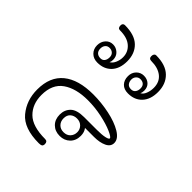

<svg xmlns="http://www.w3.org/2000/svg" viewBox="-83 -953 1284 1284"><g transform="rotate(-45 559.0 -311.0)"><path d="M554 -331Q554 -255 538 -178.5Q522 -102 492 -52Q462 -2 423 -2Q390 -2 373 -37.5Q356 -73 356 -127V-212Q333 -194 299 -194Q253 -194 225.5 -222.5Q198 -251 198 -294Q198 -339 226 -367Q254 -395 300 -395Q345 -395 374 -365.5Q403 -336 403 -267V-146Q403 -101 409 -73Q415 -45 424 -45Q435 -45 454 -88Q473 -131 487 -196.5Q501 -262 501 -329Q501 -441 454.5 -507.5Q408 -574 306 -574Q220 -574 167.5 -521Q115 -468 115 -348Q115 -325 90 -325Q76 -325 70.5 -332.5Q65 -340 65 -358Q65 -500 137.5 -560Q210 -620 312 -620Q432 -620 493 -545.5Q554 -471 554 -331ZM363 -294Q363 -322 347 -340.5Q331 -359 300 -359Q271 -359 252.5 -341Q234 -323 234 -294Q234 -263 253 -245.5Q272 -228 299 -228Q326 -228 344.5 -246.5Q363 -265 363 -294Z M723 -463Q723 -500 746 -523Q769 -546 804 -546Q838 -546 861 -525.5Q884 -505 884 -474Q884 -445 864 -423Q844 -401 811 -401Q794 -401 783 -407Q793 -388 818 -377Q843 -366 870 -366Q919 -366 951 -402.5Q983 -439 983 -509Q983 -529 1009 -529Q1020 -529 1025.5 -523.5Q1031 -518 1031 -509Q1031 -417 987.5 -372Q944 -327 871 -327Q801 -327 762 -364Q723 -401 723 -463ZM758 -469Q758 -449 771.5 -439Q785 -429 807 -429Q827 -429 839 -441.5Q851 -454 851 -474Q851 -493 838 -504Q825 -515 804 -515Q782 -515 770 -502.5Q758 -490 758 -469ZM1036 -219Q1036 -128 991 -82Q946 -36 871 -36Q801 -36 761.5 -73Q722 -110 722 -172Q722 -211 744.5 -232.5Q767 -254 804 -254Q838 -254 860 -232.5Q882 -211 882 -180Q882 -149 863.5 -128.5Q845 -108 812 -108Q794 -108 782 -115Q791 -96 816.5 -86Q842 -76 871 -76Q926 -76 956 -113.5Q986 -151 986 -216Q986 -238 1009 -238Q1022 -238 1029 -232.5Q1036 -227 1036 -219ZM805 -136Q827 -136 838 -148Q849 -160 849 -180Q849 -198 836 -210Q823 -222 804 -222Q784 -222 770 -211Q756 -200 756 -178Q756 -157 770 -146.5Q784 -136 805 -136Z"/></g></svg>

Font: Mali Light
Style: Regular
Weight: 300
Designer: Kitiyaporn Chalermlarp | Katatrad Aksorn Co.,Ltd.
Foundry: Cadson Demak Co.,Ltd.
Version: Version 1.000; ttfautohint (v1.6)